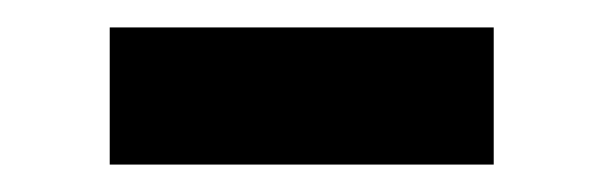

<svg xmlns="http://www.w3.org/2000/svg" viewBox="-20 -703 440 140"><path d="M60 -583V-683H340V-583Z"/></svg>

Font: Source Serif 4 Black
Style: Regular
Weight: 900
Designer: Frank Grießhammer
Foundry: Adobe
Version: Version 4.005;hotconv 1.1.0;makeotfexe 2.6.0